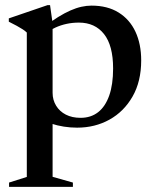

<svg xmlns="http://www.w3.org/2000/svg" viewBox="-20 -489 608 752"><path d="M423 -221Q423 -310.5 387.5 -355.5Q352 -400.5 289 -400.5Q264 -400.5 240.8 -395.5Q217.5 -390.5 196.5 -380.8Q175.5 -371 156.5 -354.5L152 -383Q181.5 -406 207.2 -422Q233 -438 255.8 -448Q278.5 -458 299 -462.5Q319.5 -467 338.5 -467Q401 -467 444.5 -440Q488 -413 510.5 -364.8Q533 -316.5 533 -252.5Q533 -170 499.2 -111Q465.5 -52 408.8 -20.5Q352 11 282 11Q256 11 230.2 7Q204.5 3 178.5 -5.5Q152.5 -14 125 -28H186V203.5L265.5 226V243H15.5V226L85 204V-361.5Q78.5 -368 68.8 -374.2Q59 -380.5 45.8 -387.8Q32.5 -395 14.5 -404V-417L166.5 -469H176L186 -398V-125.5Q186 -97.5 199.8 -75Q213.5 -52.5 238 -40Q262.5 -27.5 295.5 -27.5Q336 -27.5 364.2 -49.5Q392.5 -71.5 407.8 -114.8Q423 -158 423 -221Z"/></svg>

Font: Newsreader 36pt Medium
Style: Regular
Weight: 500
Designer: Hugues Gentile
Foundry: Production Type
Version: Version 1.003